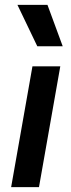

<svg xmlns="http://www.w3.org/2000/svg" viewBox="-20 -773 295 793"><path d="M114 -499H229L141 0H26ZM52 -753H176L239 -582H134Z"/></svg>

Font: Bai Jamjuree SemiBold
Style: Italic
Weight: 600
Italic angle: -10°
Version: Version 1.000; ttfautohint (v1.6)